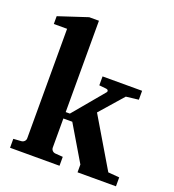

<svg xmlns="http://www.w3.org/2000/svg" viewBox="-134 -845 861 949"><g transform="rotate(20 296.0 -370.0)"><path d="M380.9 0V-41L271 -226.1H224.1V-73.2Q224.1 -64 230.2 -57.4Q236.3 -50.8 246.1 -49.8L286.1 -46.9V0H25.9V-46.9L67.9 -49.8Q77.1 -50.8 83.5 -57.4Q89.8 -64 89.8 -73.2V-648.9H20V-689.9L172.9 -740.2H224.1V-259.8H246.1L379.9 -419.9Q384.8 -425.3 382.6 -430.7Q380.4 -436 373 -437L335 -440.9V-487.8H543V-440.9L477.1 -433.1L370.1 -311L523.9 -51.8L583 -46.9V0Z"/></g></svg>

Font: Charis SIL Cyr
Style: Bold
Weight: 700
Foundry: SIL International
Version: Version 5.000